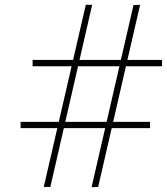

<svg xmlns="http://www.w3.org/2000/svg" viewBox="-20 -775 696 801"><path d="M362 6 537 -754 564.5 -755 389.5 5ZM66 -240.5V-266.5H606V-240.5ZM162.5 5 338 -755H364.5L190 5ZM116 -498.5V-525H656V-498.5Z"/></svg>

Font: Bodoni Moda 9pt Black
Style: Italic
Weight: 900
Italic angle: -13°
Designer: Owen Earl
Foundry: indestructible type
Version: Version 2.004